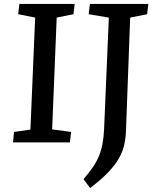

<svg xmlns="http://www.w3.org/2000/svg" viewBox="-20 -721 795 972"><path d="M158 -632 72 -649 78 -701H358L352 -649L267 -632L244 -66L340 -53L334 0H46L51 -53L134 -65ZM531 -632 429 -649 435 -701H731L725 -649L639 -632L618 -65Q617 -26 609.5 9.5Q602 45 583 79Q564 113 528.5 150.5Q493 188 436 231L403 186Q432 152 451 124Q470 96 481.5 67.5Q493 39 499 6.5Q505 -26 507 -68Z"/></svg>

Font: Literata Medium
Style: Italic
Weight: 500
Italic angle: -2°
Designer: Latin by Veronika Burian and Jose Scaglione. Greek by Irene Vlachou. Cyrillic by Vera Evstafieva
Foundry: TypeTogether
Version: Version 3.103;gftools[0.9.29]